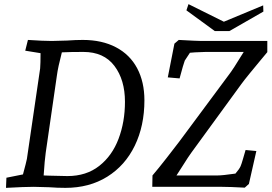

<svg xmlns="http://www.w3.org/2000/svg" viewBox="-20 -903 1317 928"><path d="M11 -44 91 -60Q107 -119 110 -135L174 -572Q176 -596 176 -646L102 -658L115 -710Q190 -705 230 -705L304 -707Q346 -710 380 -710Q473 -710 540.5 -674.5Q608 -639 643 -573Q678 -507 678 -418Q678 -295 631.5 -199Q585 -103 498.5 -49Q412 5 296 5Q257 5 218 2Q166 0 143 0Q99 0 9 5ZM218 -54 306 -52Q397 -52 459.5 -101Q522 -150 553 -232Q584 -314 584 -411Q584 -517 533 -584.5Q482 -652 383 -652Q320 -652 279 -650Q260 -577 255 -538L201 -165Q196 -131 191 -55ZM1053 0H716L717 -55Q746 -89 785 -139Q824 -189 846 -218L1085 -540Q1105 -565 1158 -652H974Q949 -651 923 -650L898 -648Q874 -612 873 -610Q867 -595 848 -524L791 -529L823 -692L844 -710Q934 -705 954 -705H1272V-651L1237 -609Q1212 -579 1185.5 -546.5Q1159 -514 1146 -496L904 -164Q894 -151 860 -97L833 -55H1032Q1055 -55 1118 -64Q1137 -86 1143 -100Q1147 -109 1154.5 -135Q1162 -161 1167 -178L1219 -173L1183 -14L1163 4Q1089 0 1053 0ZM1062 -798 1252 -877 1253 -847 1089 -753H1018L881 -853L891 -883Z"/></svg>

Font: Andada Pro
Style: Italic
Weight: 400
Italic angle: -7°
Designer: Carolina Giovagnoli
Foundry: Huerta Tipografica
Version: Version 3.005; ttfautohint (v1.8.4)